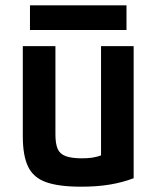

<svg xmlns="http://www.w3.org/2000/svg" viewBox="-20 -694 590 724"><path d="M286 10Q202 10 154 -7Q106 -24 86 -65.5Q66 -107 66 -180V-520H189V-187Q189 -152 197.5 -132.5Q206 -113 228.5 -105Q251 -97 289 -97Q311 -97 328 -99.5Q345 -102 365.5 -109.5Q386 -117 416 -131L361 -54V-520H484V-22Q442 -6 394 2Q346 10 286 10ZM93 -581V-674H457V-581Z"/></svg>

Font: M PLUS Code Latin SemiExpanded SemiBold
Style: Regular
Weight: 600
Width: 6
Designer: Coji Morishita
Foundry: UNDERFOREST DESIGN
Version: Version 1.002; ttfautohint (v1.8.3)